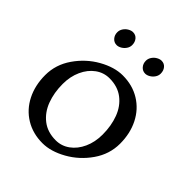

<svg xmlns="http://www.w3.org/2000/svg" viewBox="-289 -1298 1513 1513"><g transform="rotate(45 467.5 -542.0)"><path d="M386 -1027Q386 -1004 372.5 -984Q359 -964 338.5 -952Q318 -940 299 -940Q270 -940 250.5 -962Q231 -984 231 -1016Q231 -1039 244.5 -1059.5Q258 -1080 279 -1092Q300 -1104 319 -1104Q349 -1104 367.5 -1082Q386 -1060 386 -1027ZM704 -1027Q704 -1004 690.5 -984Q677 -964 656.5 -952Q636 -940 617 -940Q588 -940 568.5 -962Q549 -984 549 -1016Q549 -1039 562.5 -1059.5Q576 -1080 597 -1092Q618 -1104 637 -1104Q667 -1104 685.5 -1082Q704 -1060 704 -1027ZM868 -410Q868 -293 799 -194Q730 -95 627.5 -37.5Q525 20 432 20Q325 20 242 -30.5Q159 -81 113.5 -171Q68 -261 68 -375Q68 -492 137 -591.5Q206 -691 308 -748.5Q410 -806 503 -806Q611 -806 694 -755Q777 -704 822.5 -614Q868 -524 868 -410ZM215 -423Q215 -326 245 -246Q275 -166 337 -118Q399 -70 490 -70Q554 -70 606.5 -108Q659 -146 689.5 -213Q720 -280 720 -363Q720 -461 690 -541Q660 -621 598 -668.5Q536 -716 445 -716Q381 -716 328.5 -678Q276 -640 245.5 -573Q215 -506 215 -423Z"/></g></svg>

Font: Inknut Antiqua Medium
Style: Regular
Weight: 500
Designer: Claus Eggers Sørensen
Foundry: Claus Eggers Sørensen
Version: Version 1.003; ttfautohint (v1.8.2) -l 8 -r 50 -G 200 -x 14 